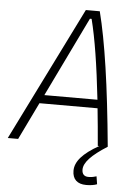

<svg xmlns="http://www.w3.org/2000/svg" viewBox="-72 -740 717 992"><g transform="rotate(5 287.0 -244.0)"><path d="M413.1 206.5C434.1 206.5 454.6 203.6 468.8 197.8L462.4 157.2C452.6 160.6 437.5 164.1 420.9 164.1C398.9 164.1 387.2 151.9 387.2 128.9C387.2 92.3 424.8 51.8 506.8 0C476.6 -319.8 444.3 -538.1 404.8 -693.8H332.5L-11.7 0H42L135.7 -193.4H437C443.4 -133.8 449.2 -69.3 455.1 0H462.9C379.4 47.4 341.3 90.8 341.3 138.7C341.3 182.6 366.2 206.5 413.1 206.5ZM157.2 -237.3 357.4 -650.9H366.2C391.6 -550.3 412.6 -417 432.6 -237.3Z"/></g></svg>

Font: Cascadia Code PL ExtraLight
Style: Italic
Weight: 200
Italic angle: -10°
Monospace: yes
Designer: Aaron Bell
Foundry: Saja Typeworks
Version: Version 2404.023